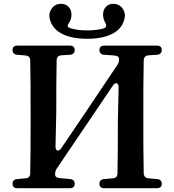

<svg xmlns="http://www.w3.org/2000/svg" viewBox="-20 -983 916 1010"><path d="M439 -779C560 -779 629 -823 637 -898C638 -905 637 -912 633 -923C621 -952 600 -963 575 -963C546 -963 522 -941 522 -906C522 -892 526 -879 532 -867C542 -851 542 -839 524 -833C500 -827 472 -823 439 -823C404 -823 374 -827 349 -835C333 -840 333 -849 343 -863C351 -875 356 -889 356 -906C356 -942 331 -963 301 -963C277 -963 256 -952 244 -923C240 -912 239 -904 240 -893C251 -821 320 -779 439 -779ZM71 7H348C364 7 373 -1 373 -16C373 -31 364 -40 349 -41L294 -46C278 -47 269 -55 270 -66C270 -79 272 -87 279 -97L574 -533C588 -554 605 -547 604 -523L600 -348C600 -253 600 -160 598 -71C598 -55 589 -46 574 -45L527 -41C512 -40 503 -31 503 -16C503 -1 512 7 528 7H806C822 7 831 -1 831 -16C831 -31 822 -40 807 -41L761 -45C746 -46 737 -55 736 -71C734 -161 734 -253 734 -343V-393C734 -484 734 -577 736 -666C737 -682 746 -691 761 -692L807 -695C822 -696 831 -705 831 -720C831 -735 822 -743 806 -743H528C512 -743 503 -735 503 -720C503 -705 512 -696 527 -695L582 -691C598 -690 607 -683 606 -672C606 -659 604 -651 597 -641L430 -392L302 -203C288 -182 271 -189 272 -213L276 -393C276 -484 276 -576 278 -666C278 -682 287 -691 302 -692L349 -695C364 -696 373 -705 373 -720C373 -735 364 -743 348 -743H71C55 -743 46 -735 46 -720C46 -705 55 -696 70 -695L115 -691C130 -690 139 -681 139 -665C141 -576 141 -484 141 -393V-343C141 -252 141 -160 139 -71C139 -55 130 -46 115 -45L70 -41C55 -40 46 -31 46 -16C46 -1 55 7 71 7Z"/></svg>

Font: 寒蝉锦书宋Pro Soft
Style: Regular
Weight: 700
Designer: 寒蝉锦书宋{Warren} 思源宋体{Ryoko NISHIZUKA 西塚涼子 (kana & ideographs); Frank Grießhammer (Latin, Greek & Cyrillic); Wenlong ZHANG 
Foundry: Adobe & ChillType
Version: Version 2.000;Glyphs 3.1.1 (3135)